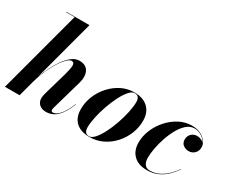

<svg xmlns="http://www.w3.org/2000/svg" viewBox="-111 -1123 1808 1506"><g transform="rotate(30 793.0 -370.0)"><path d="M366 -317.5Q383.5 -379.5 383.8 -408.8Q384 -438 359 -438Q337.5 -438 304.2 -399.5Q271 -361 237.2 -295.5Q203.5 -230 180 -148.5L140 0H7.5L207.5 -746.5H130V-750H340L192.5 -197.5Q210 -245.5 233.5 -293.8Q257 -342 285.8 -381.8Q314.5 -421.5 346.5 -445.5Q378.5 -469.5 412.5 -469.5Q474 -469.5 495.2 -426.5Q516.5 -383.5 498 -319.5L420.5 -48.5Q417.5 -38 417.5 -30Q417.5 -12.5 432.5 -12.5Q462.5 -12.5 494.2 -49Q526 -85.5 556.5 -159.5L559.5 -158.5Q522.5 -68 480.8 -29Q439 10 383 10Q344 10 321.5 -11.2Q299 -32.5 299 -66.5Q299 -76.5 301.5 -89.2Q304 -102 307.5 -114.5Z M779 10Q697.5 10 654 -31Q610.5 -72 610.5 -147Q610.5 -210 634.5 -267.8Q658.5 -325.5 700.2 -371.2Q742 -417 795.5 -443.5Q849 -470 908.5 -470Q990 -470 1034.8 -427.5Q1079.5 -385 1079.5 -310Q1079.5 -248 1056.2 -190.8Q1033 -133.5 991.8 -88.2Q950.5 -43 896 -16.5Q841.5 10 779 10ZM772 6.5Q796.5 6.5 822.8 -23.5Q849 -53.5 873.5 -101.8Q898 -150 917.5 -206.5Q937 -263 948.5 -317Q960 -371 960 -411Q960 -436.5 949.5 -451.2Q939 -466 915.5 -466Q891 -466 865 -436.2Q839 -406.5 814.5 -358Q790 -309.5 770.2 -253.2Q750.5 -197 739 -143Q727.5 -89 727.5 -48.5Q727.5 -23 738.2 -8.2Q749 6.5 772 6.5Z M1528 -129.5Q1504.5 -94.5 1472 -62.5Q1439.5 -30.5 1396 -10.2Q1352.5 10 1297 10Q1219.5 10 1176.5 -32.2Q1133.5 -74.5 1133.5 -147Q1133.5 -204.5 1157.2 -261.8Q1181 -319 1222.8 -366Q1264.5 -413 1318.2 -441.5Q1372 -470 1432.5 -470Q1477.5 -470 1510.8 -453.8Q1544 -437.5 1562.5 -412.2Q1581 -387 1581 -360Q1581 -326 1559.5 -304.5Q1538 -283 1507 -283Q1479 -283 1457 -299.2Q1435 -315.5 1435 -349Q1435 -379 1455.8 -399.5Q1476.5 -420 1507 -420Q1525.5 -420 1543.2 -412.8Q1561 -405.5 1571 -391Q1558.5 -420 1527 -440.5Q1495.5 -461 1460.5 -461Q1422.5 -461 1390.8 -433.8Q1359 -406.5 1334 -362Q1309 -317.5 1291.5 -266Q1274 -214.5 1265 -165.2Q1256 -116 1256 -79.5Q1256 -42 1272 -20.2Q1288 1.5 1319 1.5Q1363.5 1.5 1401.8 -17.5Q1440 -36.5 1471.2 -66.8Q1502.5 -97 1525.5 -131Z"/></g></svg>

Font: Bodoni* 48pt
Style: Bold Italic
Weight: 700
Italic angle: -13°
Version: Version 2.3